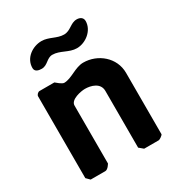

<svg xmlns="http://www.w3.org/2000/svg" viewBox="-175 -859 910 976"><g transform="rotate(-30 280.0 -370.5)"><path d="M53 -20 73 0H160C167 0 176 -8 180 -13C183 -17 190 -26 190 -27V-367C190 -402 255 -414 278 -414C312 -414 363 -401 363 -353V-20L387 0H473C479 0 500 -15 500 -20V-380C500 -470 422 -534 337 -534C289 -534 246 -493 203 -493C190 -493 165 -516 160 -520H73C64 -520 53 -509 53 -500ZM100 -639C100 -616 123 -612 140 -612C175 -612 188 -647 221 -647C266 -647 301 -613 347 -613C399 -613 454 -656 454 -711C454 -732 437 -741 418 -741C381 -741 364 -706 325 -706C283 -706 251 -735 208 -735C156 -735 100 -698 100 -639Z"/></g></svg>

Font: Asimov Print
Style: C
Weight: 500
Designer: Google
Version: Version 2.000980: 2014